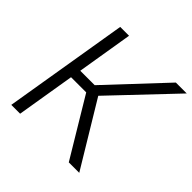

<svg xmlns="http://www.w3.org/2000/svg" viewBox="-185 -893 1057 1057"><g transform="rotate(45 343.5 -364.0)"><path d="M47.9 0 168.5 -727.5H237.3L183.6 -401.4H295.9L601.6 -727.5H686.5L351.1 -374L577.1 0H495.6L291 -340.3H172.9L116.7 0Z"/></g></svg>

Font: Inter 17pt Light
Style: Italic
Weight: 300
Italic angle: -9.3988°
Version: Version 4.001;git-66647c0bb